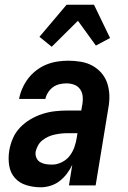

<svg xmlns="http://www.w3.org/2000/svg" viewBox="-20 -785 540 813"><path d="M152 8Q121 8 91.5 -1Q62 -10 43 -31.5Q24 -53 19 -83.5Q14 -114 19 -146Q23 -172 34 -198Q45 -224 64.5 -244.5Q84 -265 108.5 -279.5Q133 -294 159.5 -302.5Q186 -311 212.5 -314Q239 -317 265 -317H324L329 -345Q332 -362 330 -378.5Q328 -395 318.5 -408Q309 -421 293.5 -426.5Q278 -432 261 -432Q247 -432 232 -428.5Q217 -425 204.5 -416Q192 -407 183.5 -393.5Q175 -380 172 -366H61V-367Q65 -389 75 -411.5Q85 -434 100 -453.5Q115 -473 135 -488Q155 -503 177.5 -512Q200 -521 223.5 -524.5Q247 -528 269 -528Q296 -528 322.5 -523.5Q349 -519 371 -507Q393 -495 409.5 -476Q426 -457 434 -433Q442 -409 443 -382.5Q444 -356 439 -329L385 0H272L286 -87Q277 -68 263.5 -50Q250 -32 232.5 -18.5Q215 -5 194 1.5Q173 8 152 8ZM201 -88Q221 -88 241.5 -98Q262 -108 275 -125Q288 -142 295 -162Q302 -182 305 -202L308 -221H265Q252 -221 238.5 -219.5Q225 -218 211 -215Q197 -212 184 -206Q171 -200 159.5 -191Q148 -182 141 -169Q134 -156 131 -143Q129 -129 134 -117Q139 -105 150 -98.5Q161 -92 174 -90Q187 -88 201 -88ZM199 -587 147 -629 262 -765H378L446 -624L386 -592L310 -697Z"/></svg>

Font: Iosevka Term Curly Oblique
Style: Bold
Weight: 700
Italic angle: -9°
Designer: Belleve Invis
Foundry: Belleve Invis
Version: Version 32.3.0